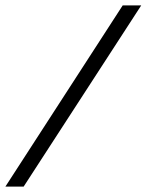

<svg xmlns="http://www.w3.org/2000/svg" viewBox="-28 -650 546 715"><path d="M-8 45 429 -630H498L60 45Z"/></svg>

Font: Alumni Sans SemiBold
Style: Italic
Weight: 600
Italic angle: -8°
Version: Version 1.016